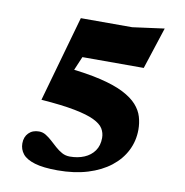

<svg xmlns="http://www.w3.org/2000/svg" viewBox="-80 -772 830 862"><g transform="rotate(10 335.5 -341.0)"><path d="M238.5 15Q172.5 15 133.8 3.2Q95 -8.5 78.5 -29.2Q62 -50 62 -77Q62 -106.5 79.8 -124.5Q97.5 -142.5 127 -142.5Q144 -142.5 158.5 -133.5Q173 -124.5 186.8 -112Q200.5 -99.5 215 -86.5Q229.5 -73.5 245.8 -64.5Q262 -55.5 282 -55.5Q318.5 -55.5 347.5 -67.8Q376.5 -80 393.5 -104Q410.5 -128 410.5 -163Q410.5 -186 399 -205Q387.5 -224 356.2 -239.2Q325 -254.5 266.2 -266Q207.5 -277.5 112.5 -284.5L223 -676H457L602 -695.5L540 -505H236L305 -610L218 -405.5L199 -446.5Q292.5 -437 357.2 -421.5Q422 -406 462.8 -385Q503.5 -364 525.8 -339Q548 -314 556.2 -286Q564.5 -258 564.5 -228Q564.5 -176.5 542.2 -132.2Q520 -88 477.8 -55Q435.5 -22 375.2 -3.5Q315 15 238.5 15Z"/></g></svg>

Font: Newsreader 16pt 16pt ExtraBold
Style: Regular
Weight: 800
Version: Version 1.003